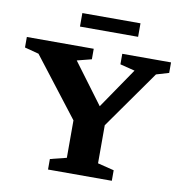

<svg xmlns="http://www.w3.org/2000/svg" viewBox="-94 -981 1025 1070"><g transform="rotate(10 418.0 -446.0)"><path d="M84 -626.5 4 -647.5V-707H382.5V-647.5L300.5 -626.5L471 -397.5L627.5 -626.5L544 -647.5V-707H820V-647.5L749 -626.5L517 -298V-82.5L609.5 -59.5V0H248.5V-59.5L340.5 -82.5V-294.5ZM285.5 -815.5V-892H614.5V-815.5Z"/></g></svg>

Font: Newsreader 6pt SemiBold
Style: Regular
Weight: 600
Designer: Hugues Gentile
Foundry: Production Type
Version: Version 1.003; ttfautohint (v1.8.3)